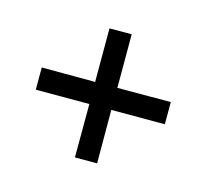

<svg xmlns="http://www.w3.org/2000/svg" viewBox="-74 -635 539 502"><g transform="rotate(-30 196.0 -384.0)"><path d="M94 -239.5 51.5 -282 154 -384 51.5 -486.5 94 -529 196 -426.5 298.5 -529 341 -486.5 238.5 -384 341 -282 298.5 -239.5 196 -342Z"/></g></svg>

Font: Big Shoulders Stencil Display Medium
Style: Regular
Weight: 500
Designer: Patric King
Foundry: XO Type Co
Version: Version 1.000